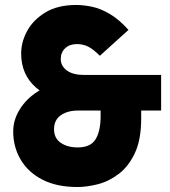

<svg xmlns="http://www.w3.org/2000/svg" viewBox="-20 -738 684 771"><path d="M627 -294H292Q251 -294 224 -275Q197 -256 197 -219Q197 -183 224 -164.5Q251 -146 292 -146Q344 -146 364 -179Q384 -212 384 -271V-362H547V-263Q547 -177 521.5 -123Q496 -69 456 -39Q416 -9 372 2Q328 13 291 13Q208 13 150.5 -16.5Q93 -46 63 -97Q33 -148 33 -210Q33 -262 66 -309Q99 -356 158 -385.5Q217 -415 297 -415L284 -334Q185 -334 125 -386Q65 -438 65 -523Q65 -570 89.5 -614.5Q114 -659 163 -688.5Q212 -718 286 -718Q315 -718 349 -711Q383 -704 420 -682.5Q457 -661 496 -618L381 -514Q354 -541 333.5 -551Q313 -561 289 -561Q260 -561 242 -544.5Q224 -528 224 -501Q224 -473 248.5 -455Q273 -437 318 -437H627Z"/></svg>

Font: Gabarito ExtraBold
Style: Regular
Weight: 800
Designer: Leandro Assis / Alvaro Franca / Felipe Casaprima
Foundry: Naipe Foundry
Version: Version 1.000